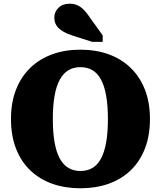

<svg xmlns="http://www.w3.org/2000/svg" viewBox="-20 -995 865 1032"><path d="M412 17Q329 17 260.5 -7.5Q192 -32 142.5 -79.5Q93 -127 66 -196.5Q39 -266 39 -355Q39 -444 66 -513Q93 -582 142.5 -630Q192 -678 260.5 -703Q329 -728 412 -728Q496 -728 564.5 -703Q633 -678 682.5 -630Q732 -582 759 -513Q786 -444 786 -355Q786 -266 759 -196.5Q732 -127 682.5 -79.5Q633 -32 564.5 -7.5Q496 17 412 17ZM412 -76Q449 -76 476.5 -92Q504 -108 522.5 -142Q541 -176 550.5 -229Q560 -282 560 -355Q560 -428 550.5 -481Q541 -534 522.5 -568Q504 -602 476.5 -618Q449 -634 412 -634Q376 -634 348.5 -618Q321 -602 302 -568Q283 -534 273.5 -481Q264 -428 264 -355Q264 -282 273.5 -229Q283 -176 302 -142Q321 -108 348.5 -92Q376 -76 412 -76ZM465 -898Q450 -921 434 -938.5Q418 -956 399 -965.5Q380 -975 354 -975Q317 -975 294.5 -953.5Q272 -932 272 -900Q272 -876 283.5 -858Q295 -840 318 -826.5Q341 -813 375 -802L476 -770H532V-805Z"/></svg>

Font: Roboto Serif 20pt ExtraBold
Style: Regular
Weight: 800
Version: Version 1.008